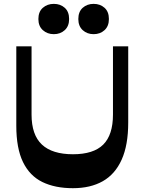

<svg xmlns="http://www.w3.org/2000/svg" viewBox="-20 -973 758 1007"><path d="M362.5 14Q268.5 14 202.1 -18.4Q135.8 -50.8 100.6 -123Q65.5 -195.3 65.5 -313.7V-730H145.5V-372.2Q145.5 -265.5 199.9 -214.7Q254.2 -164 362.7 -164Q470.5 -164 521.5 -214.7Q572.5 -265.5 572.5 -372.2V-730H652.5V-330.7Q652.5 -212 618.1 -135.6Q583.7 -59.2 519.1 -22.6Q454.5 14 362.5 14ZM262.3 -793.8Q228.3 -793.8 204.8 -814.8Q181.3 -835.8 181.3 -873.2Q181.3 -911.7 204.8 -932.2Q228.3 -952.7 262.3 -952.7Q296.5 -952.7 319.5 -932.2Q342.5 -911.7 342.5 -873.2Q342.5 -835.8 319.5 -814.8Q296.5 -793.8 262.3 -793.8ZM471 -793.8Q437 -793.8 413.9 -814.8Q390.8 -835.8 390.8 -873.2Q390.8 -911.7 413.9 -932.2Q437 -952.7 471 -952.7Q505.2 -952.7 528.2 -932.2Q551.2 -911.7 551.2 -873.2Q551.2 -835.8 528.2 -814.8Q505.2 -793.8 471 -793.8Z"/></svg>

Font: Savate ExtraLight
Style: Regular
Weight: 200
Designer: Max Esnée
Foundry: Plomb Type
Version: Version 2.000